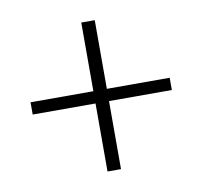

<svg xmlns="http://www.w3.org/2000/svg" viewBox="-61 -673 651 617"><g transform="rotate(-10 264.0 -365.0)"><path d="M242 -122V-344H37V-384H242V-608H286V-384H491V-344H286V-122Z"/></g></svg>

Font: Noto Sans SC Thin ExtraLight
Style: Regular
Weight: 250
Version: Version 2.004-H2;hotconv 1.0.118;makeotfexe 2.5.65603